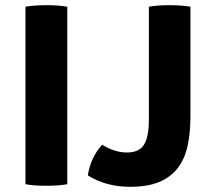

<svg xmlns="http://www.w3.org/2000/svg" viewBox="-20 -709 820 739"><path d="M78 0V-683Q109 -689 158 -689Q207 -689 239 -683V0Q207 6 158 6Q109 6 78 0ZM373 -152Q422 -122 468 -122Q516 -122 534.5 -152.5Q553 -183 553 -247V-683Q583 -689 632 -689Q681 -689 713 -683V-262Q713 -198 702 -147.5Q691 -97 664 -62Q637 -27 592.5 -8.5Q548 10 481 10Q388 10 318 -34Q329 -103 373 -152Z"/></svg>

Font: Signika
Style: Bold
Weight: 700
Designer: Anna Giedrys
Foundry: Anna Giedrys
Version: Version 1.001